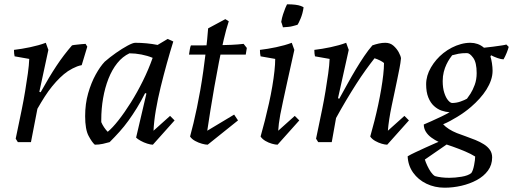

<svg xmlns="http://www.w3.org/2000/svg" viewBox="-20 -661 2386 893"><path d="M63 0 53 -16Q58 -40 65.5 -76Q73 -112 81.5 -153.5Q90 -195 97 -237.5Q104 -280 109.5 -319Q115 -358 116 -387L48 -399Q45 -411 45 -429Q80 -433 120.5 -441.5Q161 -450 193 -462L205 -429L163 -234L169 -232Q189 -268 207 -298Q225 -328 242.5 -354.5Q260 -381 278 -404.5Q296 -428 315 -450Q323 -452 334.5 -453Q346 -454 358 -455.5Q370 -457 378 -457L386 -444L360 -358Q349 -356 338.5 -352Q328 -348 317.5 -342.5Q307 -337 296 -330Q277 -317 259 -299.5Q241 -282 223 -260Q205 -238 188 -211.5Q171 -185 154 -155L124 0Z M421 12Q408 1 392 -29Q376 -59 376 -121Q376 -178 390 -227Q404 -276 425 -314Q446 -352 467 -374Q491 -395 519.5 -415Q548 -435 573 -448.5Q598 -462 609 -462Q635 -462 661.5 -459.5Q688 -457 713 -452L760 -480L786 -468Q771 -420 756 -366Q741 -312 727.5 -257Q714 -202 705 -149.5Q696 -97 694 -53L771 -122L792 -101L691 12Q681 12 665 7Q649 2 634.5 -6Q620 -14 613 -21L661 -226L655 -228Q636 -190 616.5 -158.5Q597 -127 577.5 -100Q558 -73 536 -48.5Q514 -24 490 0Q477 4 458.5 8Q440 12 421 12ZM481 -48Q503 -66 531 -101.5Q559 -137 588.5 -184Q618 -231 644.5 -284.5Q671 -338 690 -392Q666 -402 637.5 -407.5Q609 -413 582 -413Q550 -398 525.5 -367.5Q501 -337 484.5 -295Q468 -253 459.5 -204Q451 -155 451 -104Q451 -101 451 -98.5Q451 -96 451 -93Q456 -81 464 -69Q472 -57 481 -48Z M946 12Q936 12 919.5 7.5Q903 3 887.5 -5.5Q872 -14 864 -26Q872 -55 880 -88.5Q888 -122 896 -160.5Q904 -199 911.5 -241.5Q919 -284 925.5 -330.5Q932 -377 938 -426.5Q944 -476 948 -529L1028 -572L1044 -562Q1032 -526 1020.5 -476.5Q1009 -427 998 -370.5Q987 -314 977 -257Q967 -200 958.5 -147Q950 -94 944 -53L1069 -128L1087 -101ZM859 -407Q861 -420 863 -432Q865 -444 868 -450Q895 -450 926.5 -450Q958 -450 991.5 -450.5Q1025 -451 1056.5 -452.5Q1088 -454 1113 -457L1128 -438L1123 -407Z M1260 -387 1192 -399Q1189 -411 1189 -429Q1224 -433 1264.5 -441.5Q1305 -450 1337 -462L1349 -429Q1330 -345 1317.5 -287Q1305 -229 1296.5 -190.5Q1288 -152 1283.5 -127.5Q1279 -103 1277 -86Q1275 -69 1274 -53L1351 -122L1372 -101L1271 12Q1261 12 1245 7.5Q1229 3 1214.5 -5.5Q1200 -14 1192 -26Q1202 -61 1212 -100.5Q1222 -140 1231 -180.5Q1240 -221 1246.5 -259.5Q1253 -298 1256.5 -330.5Q1260 -363 1260 -387ZM1296 -534Q1295 -538 1293.5 -542.5Q1292 -547 1291 -551Q1290 -555 1288 -559Q1291 -578 1296.5 -594.5Q1302 -611 1307 -623.5Q1312 -636 1315 -641Q1338 -641 1353.5 -639Q1369 -637 1378.5 -633.5Q1388 -630 1392 -627Q1388 -598 1378 -574.5Q1368 -551 1364 -546Q1361 -545 1356 -543.5Q1351 -542 1343 -540Q1333 -537 1321.5 -536Q1310 -535 1296 -534Z M1781 12Q1771 12 1755.5 7.5Q1740 3 1725 -5.5Q1710 -14 1702 -26Q1712 -61 1721.5 -98.5Q1731 -136 1739 -173.5Q1747 -211 1753 -246.5Q1759 -282 1762.5 -313Q1766 -344 1766 -368Q1759 -374 1747 -380Q1735 -386 1722 -390Q1703 -366 1681 -335.5Q1659 -305 1636 -269Q1613 -233 1589.5 -193.5Q1566 -154 1543 -112L1523 0H1460L1450 -16Q1455 -40 1462.5 -76Q1470 -112 1478.5 -153.5Q1487 -195 1494 -237.5Q1501 -280 1506.5 -319Q1512 -358 1513 -387L1445 -399Q1442 -411 1442 -429Q1477 -433 1517.5 -441.5Q1558 -450 1590 -462L1602 -429L1552 -204L1558 -202Q1578 -238 1597 -272.5Q1616 -307 1635.5 -339.5Q1655 -372 1674 -400Q1693 -428 1712 -450Q1726 -455 1741.5 -458.5Q1757 -462 1772 -462Q1795 -462 1810.5 -448Q1826 -434 1835 -417Q1844 -400 1845 -390Q1843 -368 1838 -343Q1833 -318 1827.5 -291Q1822 -264 1816 -236Q1809 -203 1802 -170Q1795 -137 1790.5 -107.5Q1786 -78 1784 -53L1861 -122L1882 -101Z M2048 212Q2002 212 1963.5 193.5Q1925 175 1901.5 142Q1878 109 1876 66Q1889 58 1911.5 47.5Q1934 37 1959 25.5Q1984 14 2006 4.5Q2028 -5 2041 -10L2069 3L1956 81Q1960 94 1967.5 110Q1975 126 1984 139Q1993 152 2003 158Q2017 162 2034 164Q2051 166 2070 166Q2096 166 2126.5 161Q2157 156 2172 144Q2180 133 2185 107.5Q2190 82 2190 67Q2171 55 2144 43.5Q2117 32 2086 21Q2055 10 2022 0Q2003 -9 1986.5 -21Q1970 -33 1960.5 -48.5Q1951 -64 1951 -82Q1963 -87 1985.5 -97Q2008 -107 2032 -118.5Q2056 -130 2071 -139Q2053 -140 2034 -146.5Q2015 -153 1998.5 -168Q1982 -183 1972 -208Q1962 -233 1962 -269Q1962 -309 1984.5 -347.5Q2007 -386 2042 -414Q2061 -429 2081.5 -439.5Q2102 -450 2124 -456Q2146 -462 2168 -462Q2185 -462 2201 -456.5Q2217 -451 2231 -439Q2252 -441 2274 -444Q2296 -447 2313 -449.5Q2330 -452 2335 -454L2346 -443Q2343 -431 2336.5 -415Q2330 -399 2322 -385Q2311 -385 2294 -391Q2277 -397 2264 -404L2261 -398Q2265 -387 2268 -367.5Q2271 -348 2271 -332Q2271 -310 2263.5 -288Q2256 -266 2242.5 -244.5Q2229 -223 2210.5 -202.5Q2192 -182 2171 -164Q2156 -151 2140 -139.5Q2124 -128 2107.5 -118Q2091 -108 2074.5 -99Q2058 -90 2041 -83Q2052 -71 2068.5 -60.5Q2085 -50 2105 -42Q2125 -34 2146 -27Q2169 -19 2191 -10Q2213 -1 2230.5 10Q2248 21 2258.5 36Q2269 51 2269 71Q2269 106 2249.5 132.5Q2230 159 2197.5 176.5Q2165 194 2126 203Q2087 212 2048 212ZM2083 -182Q2103 -182 2122.5 -189Q2142 -196 2152 -202Q2157 -208 2168 -225Q2179 -242 2188 -266.5Q2197 -291 2197 -321Q2197 -370 2181 -392Q2165 -414 2152 -414Q2128 -414 2112.5 -411Q2097 -408 2083 -404Q2079 -399 2071.5 -388Q2064 -377 2056.5 -361.5Q2049 -346 2044 -326.5Q2039 -307 2039 -284Q2039 -252 2046.5 -229Q2054 -206 2064.5 -194Q2075 -182 2083 -182Z"/></svg>

Font: Labrada
Style: Italic
Weight: 400
Italic angle: -7°
Designer: Mercedes Jáuregui
Foundry: Omnibus-Type Team
Version: Version 1.000